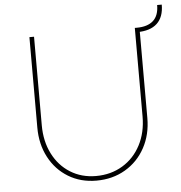

<svg xmlns="http://www.w3.org/2000/svg" viewBox="-55 -852 860 911"><g transform="rotate(-5 374.5 -396.5)"><path d="M110 -269V-700H132V-278Q132 -202 162 -142.5Q192 -83 245.5 -49.5Q299 -16 368 -16Q439 -16 494.5 -49.5Q550 -83 581 -142.5Q612 -202 612 -278V-700H621Q673 -700 700 -724.5Q727 -749 727 -799H749Q749 -740 716.5 -709.5Q684 -679 620 -679L634 -692V-269Q634 -190 600 -127.5Q566 -65 505.5 -29.5Q445 6 368 6Q293 6 234.5 -29.5Q176 -65 143 -127.5Q110 -190 110 -269Z"/></g></svg>

Font: Easer Grotesk Variable
Style: Regular
Weight: 400
Designer: Boardeaser, Bonnie Shaver-Troup, Thomas Jockin
Foundry: Lexend
Version: Version 1.001;Glyphs 3.1.2 (3151)